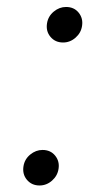

<svg xmlns="http://www.w3.org/2000/svg" viewBox="-20 -537 314 562"><path d="M95.7 5.9Q72.8 5.9 58.8 -10.7Q44.9 -27.3 48.8 -50.8Q52.2 -71.3 68.6 -84.7Q85 -98.1 104.5 -98.1Q127.9 -98.1 141.4 -81.5Q154.8 -64.9 151.4 -43Q148.4 -22.5 132.3 -8.3Q116.2 5.9 95.7 5.9ZM164.6 -412.6Q141.6 -412.6 127.7 -429.2Q113.8 -445.8 117.7 -469.2Q121.1 -489.7 137.5 -503.2Q153.8 -516.6 173.3 -516.6Q196.8 -516.6 210.2 -500Q223.6 -483.4 220.2 -461.4Q217.3 -440.9 201.2 -426.8Q185.1 -412.6 164.6 -412.6Z"/></svg>

Font: Inter 16pt Light
Style: Italic
Weight: 300
Italic angle: -9.3988°
Version: Version 4.001;git-66647c0bb